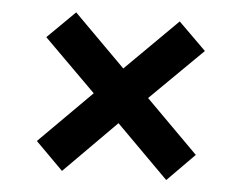

<svg xmlns="http://www.w3.org/2000/svg" viewBox="-41 -509 699 556"><g transform="rotate(5 309.0 -230.5)"><path d="M158 0 309 -152 461 0 540 -80 388 -232 540 -382 460 -461 309 -311 159 -461 79 -382 230 -232 78 -80Z"/></g></svg>

Font: Plus Jakarta Sans
Style: Bold
Weight: 700
Designer: Gumpita Rahayu
Foundry: Tokotype
Version: Version 2.004; ttfautohint (v1.8.3)